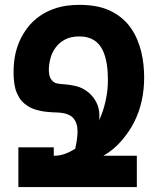

<svg xmlns="http://www.w3.org/2000/svg" viewBox="-20 -761 642 781"><path d="M54.7 -161.6H198.7V-127.4Q223.6 -127.4 245.1 -135.5Q266.6 -143.6 286.1 -156.2Q290.5 -176.8 293 -194.6Q295.4 -212.4 295.4 -226.6Q295.4 -260.7 278.1 -280.5Q260.7 -300.3 217.8 -303.2Q206.5 -303.7 190.9 -304.4Q175.3 -305.2 158 -307.6Q140.6 -310.1 122.8 -315.7Q105 -321.3 89.4 -332Q67.9 -346.7 57.4 -365.2Q46.9 -383.8 42.5 -399.9Q40 -409.2 38.6 -418.7Q37.1 -428.2 36.4 -437Q35.6 -445.8 35.4 -453.4Q35.2 -460.9 35.2 -465.8Q35.2 -502.4 40.8 -532.7Q46.4 -563 59.1 -592.8Q71.8 -621.6 92 -648.4Q112.3 -675.3 143.1 -696.8Q172.9 -717.3 211.7 -729.2Q250.5 -741.2 303.7 -741.2Q378.9 -741.2 429.2 -716.8Q479.5 -692.4 510.3 -649.9Q526.4 -627.4 537.4 -601.8Q548.3 -576.2 554.7 -549.8Q561 -523.4 563.7 -497.1Q566.4 -470.7 566.4 -446.3Q566.4 -344.7 525.9 -264.6Q505.9 -225.1 474.4 -188.5Q442.9 -151.9 400.4 -127.4H536.6V0H54.7ZM383.3 -272Q391.1 -288.1 398.2 -309.3Q405.3 -330.6 410.6 -355.5Q415 -377 417 -396Q418.9 -415 418.9 -437Q418.9 -451.7 418 -467.5Q417 -483.4 414.6 -499Q412.1 -514.6 408 -529.5Q403.8 -544.4 397.5 -557.1Q391.6 -569.3 383.1 -579.6Q374.5 -589.8 363 -597.2Q351.6 -604.5 336.7 -608.6Q321.8 -612.8 302.7 -612.8Q267.6 -612.8 243.4 -599.6Q219.2 -586.4 205.1 -565.9Q190.4 -545.4 184.6 -521.2Q178.7 -497.1 178.7 -477.5Q178.7 -467.3 180.7 -456.3Q182.6 -445.3 189.5 -436.5Q198.2 -424.8 210.2 -422.1Q222.2 -419.4 236.3 -418.5Q263.2 -417 290.3 -410.4Q317.4 -403.8 340.8 -384.3Q360.8 -367.2 372.6 -343.3Q384.3 -319.3 384.3 -290.5Q384.3 -285.6 384 -281Q383.8 -276.4 383.3 -272Z"/></svg>

Font: Hack
Style: Bold
Weight: 700
Monospace: yes
Designer: Christopher Simpkins
Foundry: Christopher Simpkins
Version: Version 2.017